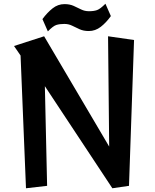

<svg xmlns="http://www.w3.org/2000/svg" viewBox="-20 -994 829 1027"><path d="M573 -908Q548 -873 519 -850.5Q490 -828 455 -828Q427 -828 406 -837.5Q385 -847 366 -856.5Q347 -866 324 -866Q299 -866 281.5 -860.5Q264 -855 236 -826L207 -892Q233 -927 261.5 -949.5Q290 -972 325 -972Q353 -972 374 -962.5Q395 -953 414 -943.5Q433 -934 456 -934Q482 -934 499 -940Q516 -946 544 -974ZM581 13 220 -533 232 0 119 13 90 -697 55 -748 216 -800 564 -210 558 -800 697 -780 670 0Z"/></svg>

Font: RocknRoll One
Style: Regular
Weight: 400
Designer: Fontworks Inc.
Foundry: Fontworks Inc.
Version: Version 1.100